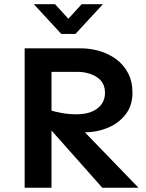

<svg xmlns="http://www.w3.org/2000/svg" viewBox="-20 -881 687 901"><path d="M95.7 0V-654.3H358.4Q403.3 -654.3 446.8 -641.6Q490.2 -628.9 524.9 -603.5Q559.6 -578.1 580.6 -538.6Q601.6 -499 601.6 -445.3Q601.6 -384.8 568.8 -343.3Q536.1 -301.8 484.9 -280.8Q433.6 -259.8 375 -259.8Q360.4 -259.8 337.4 -262.7Q314.5 -265.6 289.1 -269.5Q263.7 -273.4 241.7 -277.8Q219.7 -282.2 209 -285.2V-366.2Q236.3 -356.4 270.5 -350.6Q304.7 -344.7 338.9 -344.7Q401.4 -344.7 437 -372.1Q472.7 -399.4 472.7 -445.3Q472.7 -494.1 434.6 -519Q396.5 -543.9 340.8 -543.9H221.7V0ZM460 0 207 -285.2 314.5 -326.2 629.9 0ZM267.6 -721.7 138.7 -861.3H238.3L300.8 -793L363.3 -861.3H462.9L334 -721.7Z"/></svg>

Font: Sen SemiBold
Style: Regular
Weight: 600
Designer: Kosal Sen, Philatype
Foundry: Philatype
Version: Version 2.000;gftools[0.9.31]